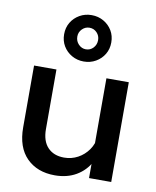

<svg xmlns="http://www.w3.org/2000/svg" viewBox="-89 -862 771 946"><g transform="rotate(10 296.5 -388.5)"><path d="M530 0H419V-96L418 -124V-499H530ZM426 -211 449 -192Q452 -131 427 -84Q402 -37 356.5 -10.5Q311 16 250 16Q162 16 109 -37Q56 -90 56 -190V-499H168V-201Q168 -141 198 -109.5Q228 -78 280 -78Q317 -78 348.5 -95Q380 -112 401 -142Q422 -172 426 -211ZM411 -677Q411 -644 395.5 -618Q380 -592 353 -576.5Q326 -561 293 -561Q260 -561 233 -576.5Q206 -592 190.5 -618Q175 -644 175 -677Q175 -710 190.5 -736Q206 -762 233 -777.5Q260 -793 293 -793Q326 -793 353 -777.5Q380 -762 395.5 -736Q411 -710 411 -677ZM345 -677Q345 -699 330 -714.5Q315 -730 293 -730Q272 -730 256.5 -714.5Q241 -699 241 -677Q241 -654 256.5 -638Q272 -622 293 -622Q315 -622 330 -638Q345 -654 345 -677Z"/></g></svg>

Font: Wix Madefor Display SemiBold
Style: Regular
Weight: 600
Designer: Dalton Maag Ltd
Foundry: Dalton Maag Ltd
Version: Version 3.100